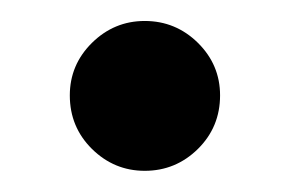

<svg xmlns="http://www.w3.org/2000/svg" viewBox="-20 -420 278 184"><path d="M190.9 -328.6Q190.9 -298.3 169.7 -277.3Q148.4 -256.3 118.7 -256.3Q89.4 -256.3 68.1 -277.3Q46.9 -298.3 46.9 -328.6Q46.9 -357.9 68.1 -378.9Q89.4 -399.9 118.7 -399.9Q148.4 -399.9 169.7 -378.9Q190.9 -357.9 190.9 -328.6Z"/></svg>

Font: Awami Nastaliq
Style: Bold
Weight: 700
Designer: Peter Martin, SIL International
Foundry: SIL International
Version: Version 3.100